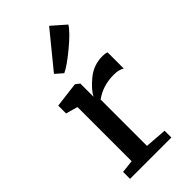

<svg xmlns="http://www.w3.org/2000/svg" viewBox="-210 -709 762 762"><g transform="rotate(-45 171.0 -328.0)"><path d="M34 0V-39L88 -45V-349L38 -363V-407L143 -420H145L162 -407V-334H163Q175 -359 213 -390.5Q251 -422 301 -422Q318 -422 326 -418V-327Q309 -338 281 -338Q219 -338 174 -305V-45L266 -38V0ZM146 -481 115 -508 236 -656H237L294 -606Q278 -580 225.5 -536.5Q173 -493 146 -481Z"/></g></svg>

Font: Aikya Medium
Style: Regular
Weight: 500
Designer: Neelakash Kshetrimayum (Latin subset based on Merriweather by Eben Sorkin)
Foundry: Brand New Type
Version: Version 1.00 b005